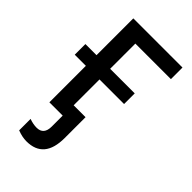

<svg xmlns="http://www.w3.org/2000/svg" viewBox="-227 -602 867 867"><g transform="rotate(45 206.0 -169.0)"><path d="M71 186V113Q96 122 118 122Q163 122 163 70V0H78V-233H7V-301H78V-536H392V-462H165V-301H322V-233H165V-68H241V65Q241 198 129 198Q102 198 71 186Z"/></g></svg>

Font: Noto Sans Display
Style: Regular
Weight: 400
Designer: Monotype Design team
Foundry: Monotype Imaging Inc.
Version: Version 1.000